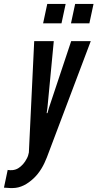

<svg xmlns="http://www.w3.org/2000/svg" viewBox="-45 -755 493 971"><path d="M194 -735H287L266 -637H173ZM335 -735H428L407 -637H314ZM-6 104C-5 105 -3 105 0 105C4 106 28 108 47 96C65 85 80 68 91 46C96 37 99 27 101 16L128 -547H227L195 -211L191 -183H195L203 -211L315 -547H414L192 41C177 80 156 118 125 147C94 176 59 196 19 196H7C-1 196 -13 195 -25 194Z"/></svg>

Font: League Gothic Italic
Style: Regular
Weight: 400
Designer: Tyler Finck
Foundry: The League of Moveable Type
Version: Version 1.001;PS 001.001;hotconv 1.0.56;makeotf.lib2.0.21325